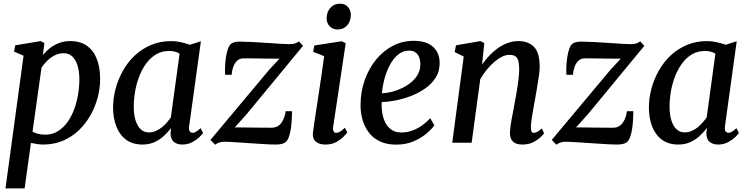

<svg xmlns="http://www.w3.org/2000/svg" viewBox="-20 -794 4166 1068"><path d="M10.5 254 111 -484 58 -507 65 -542 206.5 -565.5 227 -554.5 218.5 -488Q234.5 -508 257 -525.8Q279.5 -543.5 308 -554.5Q336.5 -565.5 370 -565.5Q426 -565.5 463 -539.5Q500 -513.5 518.5 -466.2Q537 -419 537 -355Q537 -302.5 523 -250.2Q509 -198 482.2 -151.2Q455.5 -104.5 417 -68Q378.5 -31.5 328.8 -10.8Q279 10 219.5 10Q203.5 10 186 7.2Q168.5 4.5 152 1L117 254ZM161 -62.5Q175 -53 193 -49Q211 -45 231.5 -45Q270.5 -45 301 -63.5Q331.5 -82 354.2 -113.2Q377 -144.5 392 -184.5Q407 -224.5 414.2 -268Q421.5 -311.5 421.5 -353Q421.5 -397.5 411.2 -430Q401 -462.5 381.8 -480.2Q362.5 -498 334.5 -498Q307 -498 283.5 -485.8Q260 -473.5 241.5 -455Q223 -436.5 211 -418Z M1032.5 -95Q1029 -72 1035.8 -63.5Q1042.5 -55 1051.5 -55Q1060 -55 1070.5 -61.2Q1081 -67.5 1096 -81L1109.5 -54Q1105 -47 1089.2 -31.5Q1073.5 -16 1049 -3Q1024.5 10 994 10Q964.5 10 946.5 -5.2Q928.5 -20.5 928.5 -53.5L932 -82Q915 -60 892.5 -38.8Q870 -17.5 840.2 -3.8Q810.5 10 772.5 10Q717.5 10 681 -17.2Q644.5 -44.5 626.8 -91.2Q609 -138 609 -196Q609 -247 622.8 -299.2Q636.5 -351.5 663 -399.2Q689.5 -447 729 -484.5Q768.5 -522 820 -543.8Q871.5 -565.5 934 -565.5Q958 -565.5 986.5 -559.2Q1015 -553 1036 -545L1097.5 -564.5ZM979 -495.5Q966.5 -503.5 951.8 -507Q937 -510.5 920.5 -510.5Q881 -510.5 849.5 -492.2Q818 -474 794.5 -442.5Q771 -411 755.2 -371Q739.5 -331 731.8 -287.2Q724 -243.5 724 -201Q724 -154 734.8 -122Q745.5 -90 764 -73.8Q782.5 -57.5 807.5 -57.5Q828 -57.5 846.2 -65.2Q864.5 -73 880 -85.5Q895.5 -98 908.2 -112.8Q921 -127.5 930.5 -141.5Z M1534.5 -467.5Q1521.5 -467.5 1499.2 -467.8Q1477 -468 1450.8 -468.2Q1424.5 -468.5 1399.5 -469Q1374.5 -469.5 1355.5 -469.5Q1336.5 -469.5 1329.5 -469Q1310.5 -468 1297.5 -454.8Q1284.5 -441.5 1277.2 -421.2Q1270 -401 1268.5 -378H1232.5Q1231 -394.5 1231.8 -420.2Q1232.5 -446 1236.5 -473.2Q1240.5 -500.5 1248 -522.2Q1255.5 -544 1268 -552.5Q1273.5 -556 1284.5 -559.2Q1295.5 -562.5 1314 -562.5Q1341 -562.5 1379 -560.5Q1417 -558.5 1457.8 -555.8Q1498.5 -553 1534.5 -550.8Q1570.5 -548.5 1593 -548.5Q1607 -548.5 1619.2 -551.8Q1631.5 -555 1642.5 -564L1665.5 -539L1352.5 -159.5L1286 -85.5Q1306 -85.5 1334.5 -85Q1363 -84.5 1393.2 -84.2Q1423.5 -84 1449.5 -83.8Q1475.5 -83.5 1490.5 -83.5Q1524.5 -83.5 1544 -109Q1563.5 -134.5 1569 -175.5H1604.5Q1604.5 -155.5 1603 -129Q1601.5 -102.5 1597.5 -76.2Q1593.5 -50 1585.8 -29.5Q1578 -9 1565 -0.5Q1559 3.5 1546.2 6.8Q1533.5 10 1515 10Q1487.5 10 1447.5 7.5Q1407.5 5 1365 2.2Q1322.5 -0.5 1285.8 -3Q1249 -5.5 1227 -5.5Q1214.5 -5.5 1201 -1.8Q1187.5 2 1177 11L1150.5 -15.5L1476.5 -405Z M1791.5 10Q1768 10 1751.2 2.8Q1734.5 -4.5 1726.5 -18.8Q1718.5 -33 1720.5 -54.5Q1723 -75 1728 -109Q1733 -143 1739.8 -186.8Q1746.5 -230.5 1754 -280Q1761.5 -329.5 1769 -381Q1776.5 -432.5 1783 -481.5L1722 -506L1728.5 -541L1880.5 -564.5L1903 -553.5L1833.5 -90.5Q1831 -72.5 1835.8 -63.8Q1840.5 -55 1849 -55Q1859 -55 1870.5 -61.2Q1882 -67.5 1898.5 -83.5L1911.5 -57.5Q1906.5 -49.5 1890.8 -33.5Q1875 -17.5 1850 -3.8Q1825 10 1791.5 10ZM1857.5 -630Q1831 -630 1813.5 -648.2Q1796 -666.5 1797 -695Q1798 -729 1818.5 -751.2Q1839 -773.5 1871 -773.5Q1899 -773.5 1915.2 -755.5Q1931.5 -737.5 1931.5 -711.5Q1931 -676 1911 -653Q1891 -630 1857.5 -630Z M2396 -97Q2382.5 -77 2352.8 -51.5Q2323 -26 2280.2 -7.8Q2237.5 10.5 2184.5 10.5Q2130 10.5 2091.8 -8.2Q2053.5 -27 2030 -59Q2006.5 -91 1995.8 -130.8Q1985 -170.5 1985.5 -211.5Q1986 -284.5 2008.8 -348.8Q2031.5 -413 2071.5 -462Q2111.5 -511 2165 -539Q2218.5 -567 2281.5 -567Q2331 -567 2362.8 -551Q2394.5 -535 2410 -507.5Q2425.5 -480 2425.5 -445.5Q2426.5 -398.5 2404 -363Q2381.5 -327.5 2344.8 -301.8Q2308 -276 2264.5 -259.5Q2221 -243 2178.5 -235Q2136 -227 2103 -226Q2101.5 -193.5 2106.8 -163.2Q2112 -133 2125 -109Q2138 -85 2159.5 -71Q2181 -57 2212 -57Q2243.5 -57 2272.2 -67.2Q2301 -77.5 2326.5 -95.5Q2352 -113.5 2373 -136.5ZM2256.5 -512.5Q2221 -512.5 2194 -490Q2167 -467.5 2148 -431.5Q2129 -395.5 2118.2 -354.2Q2107.5 -313 2104.5 -275Q2131 -276 2160.5 -283.5Q2190 -291 2218 -304.8Q2246 -318.5 2269 -337.8Q2292 -357 2305.2 -382Q2318.5 -407 2318 -437Q2317.5 -474.5 2301.2 -493.5Q2285 -512.5 2256.5 -512.5Z M2661.5 -435Q2680.5 -462 2703 -485.8Q2725.5 -509.5 2751.5 -527.5Q2777.5 -545.5 2805.8 -555.5Q2834 -565.5 2864 -565.5Q2917.5 -565.5 2949.8 -533.8Q2982 -502 2982 -422Q2982 -401.5 2977.5 -370.8Q2973 -340 2967.5 -306.8Q2962 -273.5 2957 -246.5Q2952.5 -221 2947.2 -192.2Q2942 -163.5 2937.8 -135.8Q2933.5 -108 2933 -86.5Q2933 -69.5 2937 -62.2Q2941 -55 2947.5 -55Q2957 -55 2968 -60.5Q2979 -66 2994 -79.5L3006.5 -52.5Q3002.5 -45.5 2986.5 -30.5Q2970.5 -15.5 2945.2 -2.8Q2920 10 2886.5 10Q2860 10 2844.5 1.5Q2829 -7 2822.5 -22.2Q2816 -37.5 2816.5 -57.5Q2817 -72 2819.5 -91.2Q2822 -110.5 2826.2 -132.5Q2830.5 -154.5 2834.8 -177Q2839 -199.5 2842.5 -220.5Q2846.5 -241.5 2851 -265.8Q2855.5 -290 2859.2 -315.2Q2863 -340.5 2865.5 -365Q2868 -389.5 2868 -411.5Q2867.5 -442 2862 -458.8Q2856.5 -475.5 2844.5 -482.2Q2832.5 -489 2812.5 -489Q2793.5 -489 2771.8 -478.2Q2750 -467.5 2728.5 -448.8Q2707 -430 2687 -405.5Q2667 -381 2651.5 -354L2603.5 0H2495.5L2559.5 -479.5L2509 -504.5L2516.5 -542L2652.5 -565.5L2674 -554.5Z M3433 -467.5Q3420 -467.5 3397.8 -467.8Q3375.5 -468 3349.2 -468.2Q3323 -468.5 3298 -469Q3273 -469.5 3254 -469.5Q3235 -469.5 3228 -469Q3209 -468 3196 -454.8Q3183 -441.5 3175.8 -421.2Q3168.5 -401 3167 -378H3131Q3129.5 -394.5 3130.2 -420.2Q3131 -446 3135 -473.2Q3139 -500.5 3146.5 -522.2Q3154 -544 3166.5 -552.5Q3172 -556 3183 -559.2Q3194 -562.5 3212.5 -562.5Q3239.5 -562.5 3277.5 -560.5Q3315.5 -558.5 3356.2 -555.8Q3397 -553 3433 -550.8Q3469 -548.5 3491.5 -548.5Q3505.5 -548.5 3517.8 -551.8Q3530 -555 3541 -564L3564 -539L3251 -159.5L3184.5 -85.5Q3204.5 -85.5 3233 -85Q3261.5 -84.5 3291.8 -84.2Q3322 -84 3348 -83.8Q3374 -83.5 3389 -83.5Q3423 -83.5 3442.5 -109Q3462 -134.5 3467.5 -175.5H3503Q3503 -155.5 3501.5 -129Q3500 -102.5 3496 -76.2Q3492 -50 3484.2 -29.5Q3476.5 -9 3463.5 -0.5Q3457.5 3.5 3444.8 6.8Q3432 10 3413.5 10Q3386 10 3346 7.5Q3306 5 3263.5 2.2Q3221 -0.5 3184.2 -3Q3147.5 -5.5 3125.5 -5.5Q3113 -5.5 3099.5 -1.8Q3086 2 3075.5 11L3049 -15.5L3375 -405Z M4013 -95Q4009.5 -72 4016.2 -63.5Q4023 -55 4032 -55Q4040.5 -55 4051 -61.2Q4061.5 -67.5 4076.5 -81L4090 -54Q4085.5 -47 4069.8 -31.5Q4054 -16 4029.5 -3Q4005 10 3974.5 10Q3945 10 3927 -5.2Q3909 -20.5 3909 -53.5L3912.5 -82Q3895.5 -60 3873 -38.8Q3850.5 -17.5 3820.8 -3.8Q3791 10 3753 10Q3698 10 3661.5 -17.2Q3625 -44.5 3607.2 -91.2Q3589.5 -138 3589.5 -196Q3589.5 -247 3603.2 -299.2Q3617 -351.5 3643.5 -399.2Q3670 -447 3709.5 -484.5Q3749 -522 3800.5 -543.8Q3852 -565.5 3914.5 -565.5Q3938.5 -565.5 3967 -559.2Q3995.5 -553 4016.5 -545L4078 -564.5ZM3959.5 -495.5Q3947 -503.5 3932.2 -507Q3917.5 -510.5 3901 -510.5Q3861.5 -510.5 3830 -492.2Q3798.5 -474 3775 -442.5Q3751.5 -411 3735.8 -371Q3720 -331 3712.2 -287.2Q3704.5 -243.5 3704.5 -201Q3704.5 -154 3715.2 -122Q3726 -90 3744.5 -73.8Q3763 -57.5 3788 -57.5Q3808.5 -57.5 3826.8 -65.2Q3845 -73 3860.5 -85.5Q3876 -98 3888.8 -112.8Q3901.5 -127.5 3911 -141.5Z"/></svg>

Font: Merriweather 24pt Medium
Style: Italic
Weight: 500
Italic angle: -7.8°
Version: Version 2.101